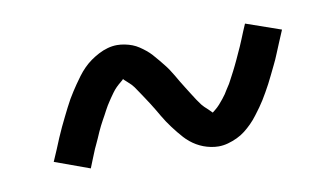

<svg xmlns="http://www.w3.org/2000/svg" viewBox="-38 -511 626 358"><g transform="rotate(-10 275.0 -332.5)"><path d="M352 -223Q345 -223 337.5 -224.5Q330 -226 323.5 -228.5Q317 -231 311 -234.5Q305 -238 299.5 -242.5Q294 -247 289.5 -252Q285 -257 280.5 -262.5Q276 -268 271.5 -274Q267 -280 263 -286Q259 -292 255.5 -298Q252 -304 248.5 -310Q245 -316 240.5 -323Q236 -330 232 -336Q228 -342 224 -348Q220 -354 216.5 -359Q213 -364 205.5 -370.5Q198 -377 198 -378Q198 -377 193 -373Q188 -369 184 -365Q180 -361 176 -355.5Q172 -350 170 -347Q168 -344 166 -341Q164 -338 161.5 -334Q159 -330 157 -326Q155 -322 152.5 -317.5Q150 -313 147.5 -308.5Q145 -304 142.5 -299Q140 -294 137.5 -288.5Q135 -283 132.5 -277Q130 -271 127 -265Q124 -259 121.5 -252.5Q119 -246 116 -239Q113 -232 110 -224L44 -248Q49 -259 53.5 -270Q58 -281 62 -290.5Q66 -300 70.5 -309.5Q75 -319 79 -327Q83 -335 87 -343Q91 -351 95 -358Q99 -365 103 -371Q107 -377 111 -383Q115 -389 121 -397Q127 -405 133.5 -411.5Q140 -418 147 -423Q154 -428 162.5 -432.5Q171 -437 180 -439.5Q189 -442 198 -442Q205 -442 212.5 -440.5Q220 -439 226.5 -436.5Q233 -434 239 -430Q245 -426 250.5 -421.5Q256 -417 260.5 -412Q265 -407 269.5 -401.5Q274 -396 278.5 -390.5Q283 -385 287 -379Q291 -373 294.5 -367Q298 -361 301.5 -355Q305 -349 309.5 -342Q314 -335 318 -328.5Q322 -322 326 -316Q330 -310 333.5 -305.5Q337 -301 345 -294L352 -287L357 -291Q362 -295 366 -299.5Q370 -304 374 -309Q378 -314 380 -317Q382 -320 384 -323.5Q386 -327 388.5 -330.5Q391 -334 393 -338Q395 -342 397.5 -346.5Q400 -351 402.5 -356Q405 -361 407.5 -366Q410 -371 412.5 -376.5Q415 -382 417.5 -387.5Q420 -393 423 -399.5Q426 -406 428.5 -412.5Q431 -419 434 -426Q437 -433 440 -440L506 -417Q501 -405 496.5 -394.5Q492 -384 488 -374Q484 -364 479.5 -355Q475 -346 471 -337.5Q467 -329 463 -321.5Q459 -314 455 -307Q451 -300 447 -293.5Q443 -287 439 -281.5Q435 -276 429 -268Q423 -260 416.5 -253.5Q410 -247 403 -241.5Q396 -236 387.5 -232Q379 -228 370 -225.5Q361 -223 352 -223Z"/></g></svg>

Font: Lode Term
Style: Regular
Weight: 400
Monospace: yes
Designer: Belleve Invis
Foundry: Belleve Invis
Version: Version 29.2.0